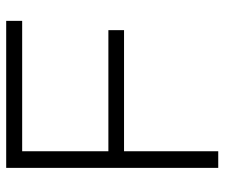

<svg xmlns="http://www.w3.org/2000/svg" viewBox="-70 -620 690 589"><g transform="rotate(-90 274.5 -325.0)"><path d="M505.5 -650.5H54.5V0H105.5V-289H477V-337H105.5V-601.5H505.5Z"/></g></svg>

Font: Overused Grotesk Light
Style: Regular
Weight: 300
Designer: RandomMaerks
Version: Version 0.005